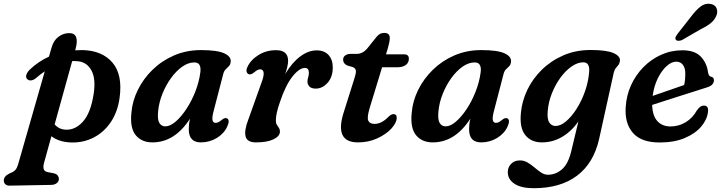

<svg xmlns="http://www.w3.org/2000/svg" viewBox="-85 -739 3800 1012"><path d="M103 -326Q91 -316.5 78.5 -315.2Q66 -314 58 -322.5Q49.5 -331 54.2 -345.5Q59 -360 74 -374Q117.5 -415 173 -440.5L187 -488.5Q197 -525.5 223 -545Q249 -564.5 280 -564.5Q336 -564.5 313 -480L311.5 -474Q330.5 -475 350.5 -475Q453.5 -472.5 507.8 -409Q562 -345.5 545.5 -224.5Q535.5 -150 499.5 -96.2Q463.5 -42.5 409.5 -14.5Q355.5 13.5 291.5 12Q258 11 231.5 2.5Q205 -6 186 -21L147.5 118Q142 137.5 145 151Q148 164.5 167.5 168.5L197 174Q212.5 177.5 218.8 185.5Q225 193.5 225.5 203Q225.5 217 214.5 226Q203.5 235 186 235.5L-34 239.5Q-47 240 -56 232.8Q-65 225.5 -65 212Q-65 202 -58.2 192.8Q-51.5 183.5 -33.5 174.5Q-13 167 -4.2 157Q4.5 147 10 129L151 -363Q127 -347 103 -326ZM260.5 -55.5Q311 -52.5 352 -97.8Q393 -143 408.5 -243Q421 -323.5 397.2 -367.2Q373.5 -411 327.5 -416Q312 -417.5 295.5 -417L203 -83.5Q225 -57.5 260.5 -55.5Z M1040 -150Q1032 -119 1035.2 -105.2Q1038.5 -91.5 1051.5 -91.5Q1060 -91.5 1067.2 -95.5Q1074.5 -99.5 1085 -108Q1101 -120.5 1112 -115Q1128 -106 1113 -72.5Q1096 -35 1057.8 -11.8Q1019.5 11.5 973.5 11.5Q910 11.5 910 -57.5Q910 -69.5 911.2 -82.8Q912.5 -96 916.5 -113.5Q836 11.5 718.5 11.5Q662 11.5 630.8 -26Q599.5 -63.5 607.5 -144Q612.5 -206 641.5 -265Q670.5 -324 719.2 -371.5Q768 -419 832.8 -447Q897.5 -475 974 -475Q1059.5 -475 1096.8 -458Q1134 -441 1131 -413.5Q1129.5 -398.5 1121.5 -390.2Q1113.5 -382 1105 -374Q1096.5 -366 1092.5 -352ZM748.5 -153Q744 -108.5 755 -90.8Q766 -73 786.5 -73Q811.5 -73 840.8 -98Q870 -123 897.5 -164.8Q925 -206.5 944.8 -257Q964.5 -307.5 971 -358Q977.5 -410 939.5 -410Q907.5 -410 875.8 -387.8Q844 -365.5 816.8 -328Q789.5 -290.5 771.2 -245Q753 -199.5 748.5 -153Z M1227.5 -347.5Q1219.5 -349.5 1215.5 -359Q1211.5 -368.5 1218.5 -384.5Q1235 -422 1276.2 -448.2Q1317.5 -474.5 1370.5 -474.5Q1433.5 -474.5 1433.5 -418.5Q1433.5 -404 1429.2 -386.2Q1425 -368.5 1418.5 -349Q1454 -409 1497.2 -441.2Q1540.5 -473.5 1584 -473.5Q1625 -473.5 1647.2 -448.5Q1669.5 -423.5 1669 -382Q1668.5 -332 1641.2 -302Q1614 -272 1579.5 -272Q1555.5 -272 1545.5 -283.5Q1535.5 -295 1535.5 -308Q1535.5 -319.5 1539.2 -331Q1543 -342.5 1543 -355.5Q1543 -381 1522 -381Q1492.5 -381 1456.2 -335.2Q1420 -289.5 1391 -202.5Q1378.5 -166.5 1373.8 -144.2Q1369 -122 1369 -103.5Q1369 -90 1374.2 -81.5Q1379.5 -73 1385 -65Q1390.5 -57 1390.5 -46Q1390.5 -21 1356.8 -4.8Q1323 11.5 1264 11.5Q1217.5 11.5 1209.5 -19.8Q1201.5 -51 1223.5 -108L1293 -302.5Q1307 -339.5 1304.5 -356.5Q1302 -373.5 1286.5 -373.5Q1273 -373.5 1255 -358Q1238.5 -344 1227.5 -347.5Z M1775.5 -385 1745 -394Q1723.5 -404 1723.5 -424.5Q1723.5 -438.5 1734.5 -446.8Q1745.5 -455 1764 -455H1795Q1825.5 -455 1849 -481.5L1900 -545Q1908 -555 1917.8 -560.2Q1927.5 -565.5 1941 -565.5Q1969.5 -565.5 1969.5 -538.5Q1969.5 -520 1959.5 -485.5L1949.5 -452.5H2046Q2070 -452.5 2070 -429.5Q2070 -408.5 2053.8 -396.5Q2037.5 -384.5 2010.5 -384.5H1929L1864 -171.5Q1848.5 -120.5 1856 -103.2Q1863.5 -86 1889 -86Q1926.5 -86 1962 -123Q1977 -137.5 1988.5 -137.5Q2007.5 -137.5 2006 -116Q2004.5 -90 1976.8 -60.2Q1949 -30.5 1903 -9.5Q1857 11.5 1801.5 11.5Q1674 11.5 1728.5 -152.5L1782 -322.5Q1792 -352 1791 -365.2Q1790 -378.5 1775.5 -385Z M2517.5 -150Q2509.5 -119 2512.8 -105.2Q2516 -91.5 2529 -91.5Q2537.5 -91.5 2544.8 -95.5Q2552 -99.5 2562.5 -108Q2578.5 -120.5 2589.5 -115Q2605.5 -106 2590.5 -72.5Q2573.5 -35 2535.2 -11.8Q2497 11.5 2451 11.5Q2387.5 11.5 2387.5 -57.5Q2387.5 -69.5 2388.8 -82.8Q2390 -96 2394 -113.5Q2313.5 11.5 2196 11.5Q2139.5 11.5 2108.2 -26Q2077 -63.5 2085 -144Q2090 -206 2119 -265Q2148 -324 2196.8 -371.5Q2245.5 -419 2310.2 -447Q2375 -475 2451.5 -475Q2537 -475 2574.2 -458Q2611.5 -441 2608.5 -413.5Q2607 -398.5 2599 -390.2Q2591 -382 2582.5 -374Q2574 -366 2570 -352ZM2226 -153Q2221.5 -108.5 2232.5 -90.8Q2243.5 -73 2264 -73Q2289 -73 2318.2 -98Q2347.5 -123 2375 -164.8Q2402.5 -206.5 2422.2 -257Q2442 -307.5 2448.5 -358Q2455 -410 2417 -410Q2385 -410 2353.2 -387.8Q2321.5 -365.5 2294.2 -328Q2267 -290.5 2248.8 -245Q2230.5 -199.5 2226 -153Z M3073 -7Q3044 121.5 2956.2 187.2Q2868.5 253 2728.5 253Q2662.5 253 2627 229.8Q2591.5 206.5 2591.5 168.5Q2591.5 142.5 2609 124.5Q2626.5 106.5 2656 106.5Q2677.5 106.5 2696.5 118Q2715.5 129.5 2732.8 144.2Q2750 159 2767.2 170.5Q2784.5 182 2803.5 182Q2844 182 2877 153.5Q2910 125 2926 58L2963.5 -98.5Q2926.5 -46 2877.2 -17.2Q2828 11.5 2771.5 11.5Q2715 11.5 2684 -26.5Q2653 -64.5 2660.5 -143Q2666 -205.5 2694.2 -264.8Q2722.5 -324 2771 -371.5Q2819.5 -419 2884.5 -447.2Q2949.5 -475.5 3028 -475.5Q3112.5 -475.5 3149.2 -459Q3186 -442.5 3182.5 -417.5Q3180.5 -404 3174.2 -396.2Q3168 -388.5 3161 -380.2Q3154 -372 3150 -356ZM2802 -155Q2798 -110.5 2810.5 -92.8Q2823 -75 2843 -75Q2870 -75 2899 -99.8Q2928 -124.5 2954 -165.2Q2980 -206 2997.8 -255.8Q3015.5 -305.5 3020 -356Q3026 -410.5 2989.5 -410.5Q2959 -410.5 2927.5 -388.5Q2896 -366.5 2869 -329.5Q2842 -292.5 2824 -247.2Q2806 -202 2802 -155Z M3646.5 -148Q3642 -109 3611.2 -72.2Q3580.5 -35.5 3525 -11.8Q3469.5 12 3392 12Q3294.5 12 3250.8 -38.8Q3207 -89.5 3213 -174.5Q3216.5 -235.5 3241 -289.5Q3265.5 -343.5 3306.2 -385Q3347 -426.5 3399.5 -450.2Q3452 -474 3512 -474Q3576.5 -474 3608.5 -440.8Q3640.5 -407.5 3647 -357.5Q3650.5 -337 3662 -335Q3678 -332.5 3678 -315.5Q3678 -304 3669.5 -294Q3661 -284 3638.5 -277.5Q3613.5 -269.5 3577.5 -258Q3541.5 -246.5 3501.2 -233.8Q3461 -221 3422.2 -208.5Q3383.5 -196 3352.5 -186Q3354 -129 3379.8 -100.8Q3405.5 -72.5 3449.5 -72.5Q3492.5 -72.5 3529.2 -94.8Q3566 -117 3588 -157Q3599 -171.5 3607 -177Q3615 -182.5 3625.5 -182.5Q3651.5 -182 3646.5 -148ZM3479.5 -414Q3454.5 -414 3428.2 -390.2Q3402 -366.5 3382 -325.8Q3362 -285 3355 -233.5Q3394 -247 3440 -262.8Q3486 -278.5 3521 -291Q3527 -315.5 3527 -350.5Q3527.5 -379.5 3514.8 -396.8Q3502 -414 3479.5 -414ZM3557.5 -651.5Q3582.5 -685 3606.8 -704Q3631 -723 3659.5 -718.5Q3684 -714.5 3691.8 -695.5Q3699.5 -676.5 3690.5 -655.5Q3681 -633.5 3661.8 -617.5Q3642.5 -601.5 3610 -586L3510 -528Q3500.5 -524 3491 -524Q3481.5 -524 3477.5 -529.5Q3472.5 -536 3476.2 -544.2Q3480 -552.5 3487 -561.5Z"/></svg>

Font: Fraunces 9pt S050 SemiBold
Style: Italic
Weight: 600
Italic angle: -16°
Version: Version 1.000; ttfautohint (v1.8.3)